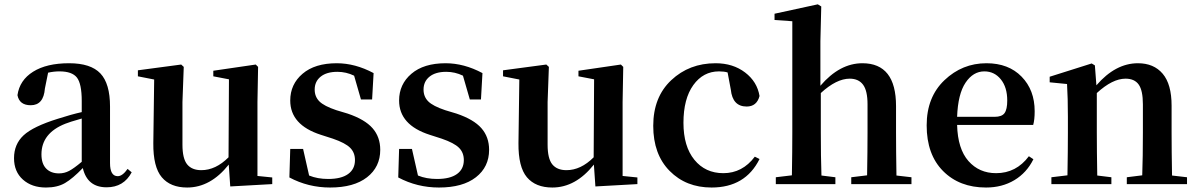

<svg xmlns="http://www.w3.org/2000/svg" viewBox="-20 -839 5456 875"><path d="M352.5 -101.6V-298.8Q293.9 -282.2 278.3 -275.4Q168.9 -232.4 168.9 -135.7Q168.9 -92.8 190.4 -70.8Q211.9 -48.8 249 -48.8Q273.4 -48.8 294.9 -60.1Q316.4 -71.3 352.5 -101.6ZM561.5 -69.3 580.1 -53.7Q543.9 14.6 465.8 14.6Q377.9 14.6 357.4 -73.2Q311.5 -25.4 276.4 -4.9Q241.2 15.6 189.5 15.6Q125 15.6 84.5 -20.5Q43.9 -56.6 43.9 -118.2Q43.9 -181.6 87.4 -222.2Q130.9 -262.7 244.1 -297.9Q304.7 -317.4 352.5 -328.1V-378.9Q352.5 -457 330.6 -485.4Q308.6 -513.7 251 -513.7Q225.6 -513.7 199.2 -507.8L184.6 -435.5Q178.7 -359.4 120.1 -359.4Q68.4 -359.4 59.6 -405.3Q69.3 -473.6 130.9 -512.2Q192.4 -550.8 294.9 -550.8Q393.6 -550.8 437.5 -504.4Q481.4 -458 481.4 -353.5V-95.7Q481.4 -36.1 516.6 -36.1Q538.1 -36.1 561.5 -69.3Z M1153.3 -37.1 1220.7 -30.3V0L1029.3 10.7L1022.5 -88.9Q939.5 15.6 833 15.6Q756.8 15.6 717.3 -31.2Q677.7 -78.1 678.7 -186.5L682.6 -476.6L608.4 -491.2V-518.6L805.7 -544.9L817.4 -534.2L811.5 -374V-179.7Q811.5 -116.2 833 -89.8Q854.5 -63.5 897.5 -63.5Q962.9 -63.5 1021.5 -122.1L1023.4 -477.5L952.1 -491.2V-516.6L1145.5 -544.9L1156.2 -534.2L1153.3 -374Z M1512.7 -336.9 1564.5 -321.3Q1642.6 -294.9 1677.7 -254.9Q1712.9 -214.8 1712.9 -156.2Q1712.9 -78.1 1652.8 -31.2Q1592.8 15.6 1484.4 15.6Q1384.8 15.6 1298.8 -30.3L1302.7 -160.2H1361.3L1388.7 -39.1Q1426.8 -23.4 1475.6 -23.4Q1535.2 -23.4 1566.4 -45.9Q1597.7 -68.4 1597.7 -109.4Q1597.7 -143.6 1575.7 -165.5Q1553.7 -187.5 1497.1 -207L1442.4 -224.6Q1302.7 -269.5 1302.7 -380.9Q1302.7 -455.1 1358.9 -502.9Q1415 -550.8 1514.6 -550.8Q1598.6 -550.8 1682.6 -505.9L1675.8 -385.7H1625L1593.8 -494.1Q1557.6 -511.7 1517.6 -511.7Q1468.8 -511.7 1441.4 -489.7Q1414.1 -467.8 1414.1 -430.7Q1414.1 -398.4 1435.5 -377Q1457 -355.5 1512.7 -336.9Z M2008.8 -336.9 2060.5 -321.3Q2138.7 -294.9 2173.8 -254.9Q2209 -214.8 2209 -156.2Q2209 -78.1 2148.9 -31.2Q2088.9 15.6 1980.5 15.6Q1880.9 15.6 1794.9 -30.3L1798.8 -160.2H1857.4L1884.8 -39.1Q1922.9 -23.4 1971.7 -23.4Q2031.2 -23.4 2062.5 -45.9Q2093.8 -68.4 2093.8 -109.4Q2093.8 -143.6 2071.8 -165.5Q2049.8 -187.5 1993.2 -207L1938.5 -224.6Q1798.8 -269.5 1798.8 -380.9Q1798.8 -455.1 1855 -502.9Q1911.1 -550.8 2010.7 -550.8Q2094.7 -550.8 2178.7 -505.9L2171.9 -385.7H2121.1L2089.8 -494.1Q2053.7 -511.7 2013.7 -511.7Q1964.8 -511.7 1937.5 -489.7Q1910.2 -467.8 1910.2 -430.7Q1910.2 -398.4 1931.6 -377Q1953.1 -355.5 2008.8 -336.9Z M2817.4 -37.1 2884.8 -30.3V0L2693.4 10.7L2686.5 -88.9Q2603.5 15.6 2497.1 15.6Q2420.9 15.6 2381.3 -31.2Q2341.8 -78.1 2342.8 -186.5L2346.7 -476.6L2272.5 -491.2V-518.6L2469.7 -544.9L2481.4 -534.2L2475.6 -374V-179.7Q2475.6 -116.2 2497.1 -89.8Q2518.6 -63.5 2561.5 -63.5Q2627 -63.5 2685.5 -122.1L2687.5 -477.5L2616.2 -491.2V-516.6L2809.6 -544.9L2820.3 -534.2L2817.4 -374Z M3310.5 -430.7 3295.9 -508.8Q3280.3 -513.7 3256.8 -513.7Q3184.6 -513.7 3139.6 -451.2Q3094.7 -388.7 3094.7 -279.3Q3094.7 -171.9 3144.5 -110.8Q3194.3 -49.8 3276.4 -49.8Q3363.3 -49.8 3419.9 -125L3441.4 -114.3Q3377 15.6 3222.7 15.6Q3106.4 15.6 3031.7 -60.1Q2957 -135.7 2957 -265.6Q2957 -396.5 3039.1 -473.6Q3121.1 -550.8 3241.2 -550.8Q3320.3 -550.8 3375.5 -508.8Q3430.7 -466.8 3441.4 -401.4Q3428.7 -353.5 3382.8 -353.5Q3318.4 -353.5 3310.5 -430.7Z M4065.4 -39.1 4133.8 -31.2V0H3859.4V-31.2L3931.6 -40Q3933.6 -151.4 3933.6 -235.4V-363.3Q3933.6 -425.8 3913.1 -453.1Q3892.6 -480.5 3852.5 -480.5Q3792 -480.5 3720.7 -415V-235.4Q3720.7 -124 3723.6 -39.1L3787.1 -31.2V0H3515.6V-31.2L3588.9 -40Q3590.8 -153.3 3590.8 -235.4V-742.2L3509.8 -748V-776.4L3707 -819.3L3722.7 -809.6L3718.8 -651.4V-448.2Q3806.6 -550.8 3910.2 -550.8Q4063.5 -550.8 4063.5 -355.5V-235.4Q4063.5 -152.3 4065.4 -39.1Z M4341.8 -306.6H4512.7Q4545.9 -306.6 4558.1 -323.7Q4570.3 -340.8 4570.3 -380.9Q4570.3 -441.4 4541 -477.5Q4511.7 -513.7 4465.8 -513.7Q4415 -513.7 4380.4 -462.4Q4345.7 -411.1 4341.8 -306.6ZM4688.5 -269.5H4341.8Q4344.7 -160.2 4393.6 -105Q4442.4 -49.8 4519.5 -49.8Q4611.3 -49.8 4668.9 -127L4689.5 -113.3Q4659.2 -51.8 4603 -18.1Q4546.9 15.6 4473.6 15.6Q4352.5 15.6 4277.8 -59.6Q4203.1 -134.8 4203.1 -267.6Q4203.1 -396.5 4284.2 -473.6Q4365.2 -550.8 4475.6 -550.8Q4576.2 -550.8 4635.7 -489.7Q4695.3 -428.7 4695.3 -332Q4695.3 -293 4688.5 -269.5Z M5321.3 -39.1 5389.6 -31.2V0H5115.2V-31.2L5185.5 -40Q5188.5 -123 5188.5 -235.4V-363.3Q5188.5 -426.8 5169.4 -453.6Q5150.4 -480.5 5109.4 -480.5Q5049.8 -480.5 4978.5 -415V-235.4Q4978.5 -152.3 4980.5 -39.1L5044.9 -31.2V0H4771.5V-31.2L4844.7 -40Q4846.7 -153.3 4846.7 -235.4V-306.6Q4846.7 -392.6 4842.8 -456.1L4763.7 -463.9V-489.3L4955.1 -549.8L4969.7 -541L4976.6 -450.2Q5063.5 -550.8 5166 -550.8Q5238.3 -550.8 5278.8 -502.9Q5319.3 -455.1 5319.3 -357.4V-235.4Q5319.3 -152.3 5321.3 -39.1Z"/></svg>

Font: Bpmf Zihi Serif Bold
Style: Bold
Weight: 700
Foundry: But Ko
Version: Version 1.320